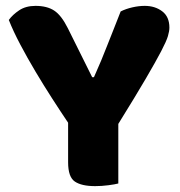

<svg xmlns="http://www.w3.org/2000/svg" viewBox="-20 -629 614 654"><path d="M383 -4Q372 -1 349 2Q326 5 304 5Q258 5 235 -10.5Q212 -26 212 -76V-211Q187 -248 158 -293Q129 -338 101 -385Q73 -432 49 -477.5Q25 -523 10 -561Q23 -579 45.5 -594Q68 -609 101 -609Q140 -609 164.5 -593Q189 -577 211 -533L294 -366H300Q314 -397 324.5 -422.5Q335 -448 345 -473.5Q355 -499 366 -526.5Q377 -554 391 -590Q409 -599 431 -604Q453 -609 473 -609Q508 -609 532.5 -590.5Q557 -572 557 -535Q557 -523 552 -506Q547 -489 529 -454.5Q511 -420 476.5 -361Q442 -302 383 -207Z"/></svg>

Font: Baloo Tammudu
Style: Regular
Weight: 400
Designer: Omkar Shende and Ek Type
Foundry: Ek Type
Version: Version 1.007;PS 1.000;hotconv 1.0.88;makeotf.lib2.5.647800